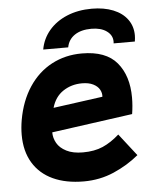

<svg xmlns="http://www.w3.org/2000/svg" viewBox="-54 -800 708 861"><g transform="rotate(-5 300.0 -370.0)"><path d="M29 -218Q29 -250 35 -285Q50 -370 91 -431.8Q132 -493.5 193.2 -526Q254.5 -558.5 329 -558.5Q437.5 -558.5 487 -499.2Q536.5 -440 536.5 -342Q536.5 -305.5 530.5 -268L166.5 -217.5Q166.5 -192 179.5 -169Q192.5 -146 221.8 -131Q251 -116 296 -116Q348 -116 385.8 -132.5Q423.5 -149 460.5 -182L538 -82.5Q488 -41 424.8 -13.5Q361.5 14 289 14Q208.5 14 150.2 -13Q92 -40 60.5 -92.2Q29 -144.5 29 -218ZM318.5 -425Q270.5 -425 233.2 -400.2Q196 -375.5 182 -326.5L404.5 -357Q406 -374 397.2 -389.5Q388.5 -405 368.5 -415Q348.5 -425 318.5 -425ZM391 -754.5Q446 -754.5 487.5 -737.8Q529 -721 551.2 -690.2Q573.5 -659.5 573.5 -618.5Q573.5 -607 571 -591H475.5Q476 -594 476 -599Q476 -628 450.2 -646.5Q424.5 -665 381.5 -665Q335 -665 306.2 -645.5Q277.5 -626 271 -591H158.5Q167 -639 198.2 -676Q229.5 -713 279.2 -733.8Q329 -754.5 391 -754.5Z"/></g></svg>

Font: JuliaMono Black
Style: Italic
Weight: 900
Italic angle: -9°
Monospace: yes
Designer: cormullion
Foundry: corm
Version: Version 0.057; ttfautohint (v1.8.4)